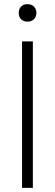

<svg xmlns="http://www.w3.org/2000/svg" viewBox="-20 -903 264 923"><path d="M138 -704V0H86V-704ZM112 -883Q131 -883 143 -871.5Q155 -860 155 -841Q155 -822 143 -810.5Q131 -799 112 -799Q93 -799 81.5 -810.5Q70 -822 70 -841Q70 -860 81.5 -871.5Q93 -883 112 -883Z"/></svg>

Font: Prodigy Sans Light
Style: Regular
Weight: 300
Designer: Wei Huang
Foundry: Wei Huang
Version: Version 1.003; ttfautohint (v1.8.3)